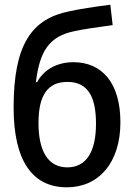

<svg xmlns="http://www.w3.org/2000/svg" viewBox="-20 -787 570 818"><path d="M265 11C401 11 493 -94 493 -266C493 -434 414 -522 293 -522C221 -522 166 -489 138 -437H133C149 -570 190 -632 296 -654C331 -662 400 -672 460 -680L450 -767C387 -759 310 -747 276 -739C115 -707 38 -598 38 -329C38 -99 120 11 265 11ZM267 -74C186 -74 144 -141 144 -263C144 -381 183 -438 267 -438C352 -438 389 -379 389 -260C389 -141 348 -74 267 -74Z"/></svg>

Font: Noto Sans Mono Condensed Medium
Style: Regular
Weight: 500
Width: 3
Designer: Monotype Design Team
Foundry: Monotype Imaging Inc.
Version: Version 2.014